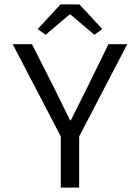

<svg xmlns="http://www.w3.org/2000/svg" viewBox="-20 -858 640 878"><path d="M258 0V-234L38 -656H126L225 -461Q244 -424 262 -386Q280 -348 300 -308H304Q324 -348 343 -386Q362 -424 381 -462L476 -656H562L342 -234V0ZM188.4 -699 152.3 -725.3 256.6 -837.8H343.4L447.7 -725.3L411.6 -699L302 -791.6H298Z"/></svg>

Font: Source Code Pro ExtraLight
Style: Regular
Weight: 200
Monospace: yes
Designer: Paul D. Hunt, Teo Tuominen
Foundry: Adobe
Version: Version 1.026;hotconv 1.1.0;makeotfexe 2.6.0